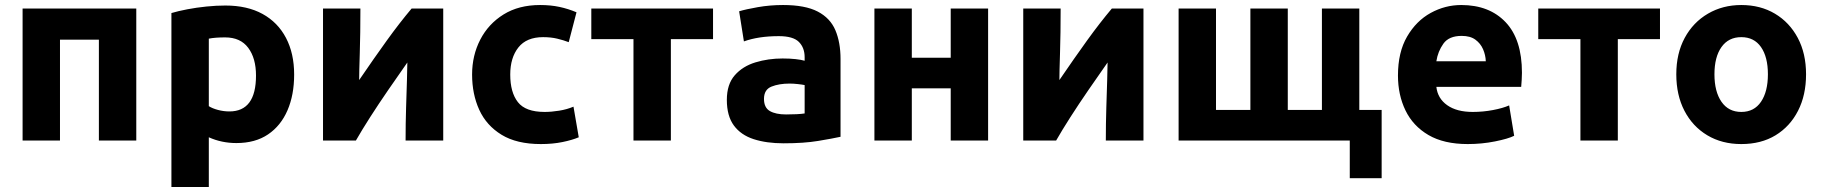

<svg xmlns="http://www.w3.org/2000/svg" viewBox="-20 -560 7261 765"><path d="M70 0V-526H523V0H374V-402H219V0Z M663 185V-508Q690 -516 726.5 -523Q763 -530 802.5 -534Q842 -538 878 -538Q965 -538 1026 -504.5Q1087 -471 1119.5 -409Q1152 -347 1152 -263Q1152 -182 1125.5 -120.5Q1099 -59 1048 -24.5Q997 10 922 10Q863 10 812 -13V185ZM894 -116Q1000 -116 1000 -259Q1000 -328 969 -369.5Q938 -411 877 -411Q837 -411 812 -406V-137Q826 -128 848.5 -122Q871 -116 894 -116Z M1267 0V-526H1416Q1416 -426 1413.5 -348.5Q1411 -271 1411 -241Q1471 -329 1521.5 -399Q1572 -469 1620 -526H1746V0H1596Q1596 -67 1598 -131Q1600 -195 1601.5 -243Q1603 -291 1603 -311Q1565 -257 1526.5 -201Q1488 -145 1455 -93.5Q1422 -42 1398 0Z M2135 14Q2039 14 1978.5 -23Q1918 -60 1889.5 -122.5Q1861 -185 1861 -263Q1861 -339 1893.5 -402Q1926 -465 1986.5 -502.5Q2047 -540 2132 -540Q2174 -540 2209 -532.5Q2244 -525 2277 -511L2246 -392Q2225 -400 2200 -406Q2175 -412 2144 -412Q2078 -412 2045.5 -371Q2013 -330 2013 -263Q2013 -192 2043.5 -153Q2074 -114 2150 -114Q2177 -114 2208 -119Q2239 -124 2265 -135L2286 -13Q2260 -2 2221 6Q2182 14 2135 14Z M2504 0V-404H2336V-526H2821V-404H2653V0Z M3102 11Q3034 11 2983 -5.5Q2932 -22 2904 -60Q2876 -98 2876 -162Q2876 -224 2907.5 -260Q2939 -296 2990 -311.5Q3041 -327 3098 -327Q3127 -327 3149.5 -324.5Q3172 -322 3186 -318V-332Q3186 -370 3163 -393Q3140 -416 3083 -416Q3002 -416 2944 -395L2925 -515Q2951 -523 2999.5 -531.5Q3048 -540 3100 -540Q3188 -540 3238 -514Q3288 -488 3308.5 -439.5Q3329 -391 3329 -325V-15Q3297 -8 3240 1.5Q3183 11 3102 11ZM3112 -104Q3134 -104 3154 -105Q3174 -106 3186 -108V-221Q3177 -223 3159 -225Q3141 -227 3126 -227Q3084 -227 3054 -215Q3024 -203 3024 -166Q3024 -131 3047.5 -117.5Q3071 -104 3112 -104Z M3464 0V-526H3613V-330H3768V-526H3917V0H3768V-208H3613V0Z M4057 0V-526H4206Q4206 -426 4203.5 -348.5Q4201 -271 4201 -241Q4261 -329 4311.5 -399Q4362 -469 4410 -526H4536V0H4386Q4386 -67 4388 -131Q4390 -195 4391.5 -243Q4393 -291 4393 -311Q4355 -257 4316.5 -201Q4278 -145 4245 -93.5Q4212 -42 4188 0Z M5358 150V0H4676V-526H4825V-122H4962V-526H5111V-122H5247V-526H5396V-122H5485V150Z M5828 14Q5733 14 5671.5 -22Q5610 -58 5580 -120Q5550 -182 5550 -259Q5550 -352 5586.5 -414.5Q5623 -477 5680.5 -508.5Q5738 -540 5802 -540Q5914 -540 5979 -471.5Q6044 -403 6044 -270Q6044 -257 6043 -241.5Q6042 -226 6041 -214H5703Q5708 -168 5746 -141Q5784 -114 5848 -114Q5889 -114 5928.5 -121.5Q5968 -129 5993 -140L6013 -19Q5989 -7 5936.5 3.5Q5884 14 5828 14ZM5703 -316H5900Q5899 -341 5889 -364Q5879 -387 5858.5 -402Q5838 -417 5804 -417Q5753 -417 5731 -386Q5709 -355 5703 -316Z M6277 0V-404H6109V-526H6594V-404H6426V0Z M6918 14Q6841 14 6782.5 -21Q6724 -56 6691.5 -118.5Q6659 -181 6659 -264Q6659 -347 6692.5 -409Q6726 -471 6785 -505.5Q6844 -540 6918 -540Q6994 -540 7052 -505.5Q7110 -471 7143 -409Q7176 -347 7176 -264Q7176 -181 7144 -118.5Q7112 -56 7054.5 -21Q6997 14 6918 14ZM6918 -114Q6969 -114 6996.5 -154.5Q7024 -195 7024 -264Q7024 -333 6996.5 -372.5Q6969 -412 6918 -412Q6867 -412 6839 -372.5Q6811 -333 6811 -264Q6811 -195 6839 -154.5Q6867 -114 6918 -114Z"/></svg>

Font: Ubuntu Sans ExtraBold
Style: Regular
Weight: 800
Designer: Dalton Maag Ltd
Foundry: Dalton Maag Ltd
Version: Version 1.006; ttfautohint (v1.8.4.7-5d5b)